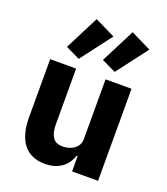

<svg xmlns="http://www.w3.org/2000/svg" viewBox="-149 -915 893 1029"><g transform="rotate(20 298.0 -400.0)"><path d="M63 0ZM379 -88H374Q367 -68 355.5 -50Q344 -32 326 -18Q308 -4 283.5 4Q259 12 227 12Q146 12 104.5 -41.5Q63 -95 63 -195V-525H211V-208Q211 -160 228 -134Q245 -108 286 -108Q303 -108 320 -113Q337 -118 350 -127.5Q363 -137 371 -151Q379 -165 379 -184V-525H527V0H379ZM206 -579 125 -618 224 -812 340 -755ZM411 -579 330 -618 429 -812 545 -755Z"/></g></svg>

Font: Aneliza ExtraBold
Style: Regular
Weight: 800
Designer: Mike Abbink, Paul van der Laan, Pieter van Rosmalen
Foundry: Bold Monday
Version: Version 3.001;September 8, 2019;FontCreator 11.5.0.2425 64-b